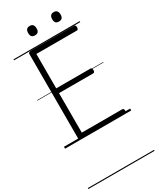

<svg xmlns="http://www.w3.org/2000/svg" viewBox="-366 -1215 1420 1731"><g transform="rotate(-30 344.5 -349.0)"><path d="M176 0Q162 0 155 -6Q148 -12 148 -23V-900Q148 -910 155 -914.5Q162 -919 176 -919H624Q632 -919 636.5 -913.5Q641 -908 641 -894Q641 -881 636.5 -875Q632 -869 624 -869H203V-511H559Q567 -511 571.5 -505.5Q576 -500 576 -486Q576 -472 571.5 -466.5Q567 -461 559 -461H203V-50H624Q632 -50 636.5 -44.5Q641 -39 641 -25Q641 -11 636.5 -5.5Q632 0 624 0ZM277 -1020Q255 -1020 244 -1031.5Q233 -1043 233 -1068Q233 -1094 244 -1106Q255 -1118 277 -1118Q299 -1118 309.5 -1105.5Q320 -1093 320 -1068Q321 -1043 309.5 -1031.5Q298 -1020 277 -1020ZM527 -1020Q504 -1020 493.5 -1031.5Q483 -1043 483 -1068Q483 -1094 494 -1106Q505 -1118 526 -1118Q548 -1118 559 -1105.5Q570 -1093 570 -1068Q570 -1043 559 -1031.5Q548 -1020 527 -1020ZM0 410H689V420H0ZM0 -20H689V0H0ZM0 -505H689V-500H0ZM0 -930H689V-920H0Z"/></g></svg>

Font: Playwrite DE Grund Guides
Style: Regular
Weight: 400
Designer: Veronika Burian, José Scaglione
Foundry: TypeTogether
Version: Version 1.003